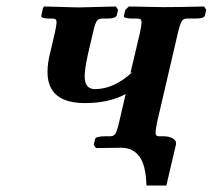

<svg xmlns="http://www.w3.org/2000/svg" viewBox="-20 -454 654 590"><path d="M462.9 -79.1Q458 -53.7 458 -46.9Q458 -35.2 467.8 -35.2H483.9Q498.5 -35.2 509.8 -29.3Q521 -23.4 521 -14.2V-11.2L491.2 116.2H430.2Q428.2 61.5 413.6 35.2Q394 0 352.1 0H351.1L274.9 1L268.1 -8.8L272 -25.9Q273.4 -35.2 301.8 -35.2H317.9Q329.6 -35.2 334.7 -43.2Q339.8 -51.3 346.2 -79.1L366.2 -165Q314.5 -137.2 241.2 -137.2Q126 -137.2 126 -232.9Q126 -259.8 133.8 -290L148.9 -355Q153.8 -378.4 153.8 -384.8Q153.8 -392.1 150.9 -394.5Q147.9 -397 140.1 -397H131.8Q105.5 -397 106.9 -405.8L111.8 -428.2L115.2 -434.1L221.2 -431.2Q237.3 -431.6 278.3 -432.6Q319.3 -433.6 335.9 -434.1L342.8 -423.8L338.9 -407.2Q335.9 -397 309.1 -397H293.9Q282.7 -397 277.6 -389.6Q272.5 -382.3 267.1 -359.9L250 -286.1Q240.2 -242.2 240.2 -219.2Q240.2 -180.2 272 -180.2Q330.6 -180.2 387.2 -232.9L380.9 -230L410.2 -354Q415 -377.4 415 -384.8Q415 -392.1 411.9 -394.5Q408.7 -397 400.9 -397H386.2Q373 -397 366.2 -399.2Q359.4 -401.4 360.8 -405.8L365.2 -423.8L376 -434.1L481 -432.1Q532.7 -432.1 606.9 -434.1L613.8 -423.8L609.9 -407.2Q608.4 -397 581.1 -397H555.2Q543.9 -397 538.8 -389.4Q533.7 -381.8 526.9 -354Z"/></svg>

Font: Linux Libertine
Style: Bold Italic
Weight: 700
Italic angle: -11.5°
Designer: Philipp H. Poll
Foundry: Philipp H. Poll
Version: Version 4.0.5